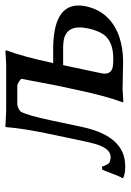

<svg xmlns="http://www.w3.org/2000/svg" viewBox="93 -565 482 708"><g transform="rotate(-90 334.0 -211.0)"><path d="M583 -126Q600.1 -205.1 541 -216.8Q528.8 -218.8 514.6 -219.2H447.8L418 -79.1Q410.6 -43.5 439.5 -36.6Q452.1 -34.2 471.2 -34.2Q535.2 -34.2 561 -70.3Q575.7 -92.3 583 -126ZM279.3 -429.2H452.1L501 -432.1L502.4 -429.2Q478.5 -364.3 456.1 -258.8L455.6 -255.9H512.2Q688.5 -253.9 665 -136.2Q645.5 -44.9 552.2 -12.2Q511.2 1.5 462.4 2Q442.4 2 411.6 1Q380.4 0 360.8 0L311.5 2.9L311 0Q334 -61 358.9 -179.2L374 -250Q374 -250 397.5 -374Q381.3 -387.2 372.6 -388.2H304.7Q288.1 -387.2 275.9 -375Q261.7 -347.2 244.6 -266.1L220.2 -150.9Q189.9 -7.8 99.1 7.8Q85.4 9.8 71.8 9.8Q43.9 9.3 31.7 2L31.2 -1Q37.6 -9.3 54.7 -56.2Q59.1 -67.9 63 -75.2L73.2 -76.2Q81.5 -52.2 89.4 -47.9Q97.2 -44.4 108.4 -43.9Q140.1 -43.9 156.7 -99.1Q160.6 -113.3 164.6 -129.9L191.9 -258.8Q214.8 -366.7 219.2 -429.2L220.7 -432.1Q222.7 -432.1 279.3 -429.2Z"/></g></svg>

Font: Linux Biolinum Capitals O
Style: Italic Samll Caps
Weight: 400
Italic angle: -12°
Designer: Philipp H. Poll
Foundry: Philipp H. Poll
Version: Version 0.6.2